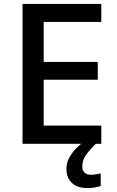

<svg xmlns="http://www.w3.org/2000/svg" viewBox="-20 -734 597 980"><path d="M497 0H95V-714H497V-622H203V-418H479V-327H203V-93H497ZM400 115Q400 136 411.5 147Q423 158 443 158Q460 158 472.5 155.5Q485 153 494 151V216Q479 220 463.5 223Q448 226 428 226Q373 226 346 199Q319 172 319 127Q319 98 333.5 71Q348 44 370.5 21.5Q393 -1 416 -16L469 0Q436 32 418 58.5Q400 85 400 115Z"/></svg>

Font: Noto Sans Myanmar Medium
Style: Regular
Weight: 500
Designer: Monotype Design Team
Foundry: Monotype Imaging Inc.
Version: Version 2.107; ttfautohint (v1.8.4.7-5d5b)